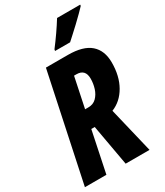

<svg xmlns="http://www.w3.org/2000/svg" viewBox="-229 -1022 958 1114"><g transform="rotate(-30 250.0 -465.5)"><path d="M-3 0 148 -714H295Q397 -714 445.5 -671.5Q494 -629 494 -549Q494 -458 457 -393.5Q420 -329 357 -304L430 0H270L221 -274H198L141 0ZM246 -391Q279 -391 300 -412Q321 -433 331 -464.5Q341 -496 341 -529Q341 -592 282 -592H266L224 -391ZM244 -781Q273 -819 299 -856.5Q325 -894 348 -931H503L502 -923Q491 -911 469.5 -889.5Q448 -868 423 -844.5Q398 -821 376 -801Q354 -781 343 -771H242Z"/></g></svg>

Font: Noto Sans ExtraCondensed ExtraBold
Style: Italic
Weight: 800
Width: 2
Italic angle: -12°
Designer: Monotype Design Team
Foundry: Monotype Imaging Inc.
Version: Version 2.013; ttfautohint (v1.8.4.7-5d5b)